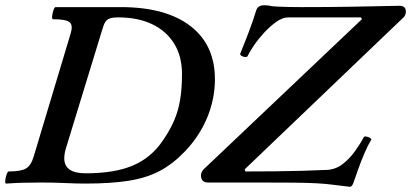

<svg xmlns="http://www.w3.org/2000/svg" viewBox="-30 -693 1561 729"><path d="M-7 4Q-11 4 -10 -7.5Q-9 -19 -5 -30.5Q-1 -42 3 -42Q50 -42 69 -53.5Q88 -65 98 -99L238 -565Q248 -597 234.5 -608.5Q221 -620 171 -620Q167 -620 168 -631.5Q169 -643 173 -654.5Q177 -666 181 -666H429Q599 -666 692.5 -594.5Q786 -523 786 -392Q786 -317 756.5 -246Q727 -175 671 -117Q627 -71 577.5 -44.5Q528 -18 460.5 -7Q393 4 294 4Q260 4 217.5 2Q175 0 125 0Q85 0 53 1Q21 2 -7 4ZM295 -35Q405 -35 474.5 -64.5Q544 -94 588 -159Q615 -198 631 -235Q647 -272 654 -314.5Q661 -357 661 -412Q661 -479 631.5 -527Q602 -575 548 -601Q494 -627 418 -627Q400 -627 388.5 -623.5Q377 -620 370.5 -610.5Q364 -601 359 -583L220 -129Q217 -119 215.5 -109.5Q214 -100 214 -92Q214 -35 295 -35ZM1296 16 1239 9Q1210 5 1173.5 3Q1137 1 1083.5 0.5Q1030 0 950 0H760Q733 0 733 -28Q733 -38 743 -50L1344 -620L1341 -627H1065Q1043 -627 1019 -610Q995 -593 972.5 -568.5Q950 -544 933.5 -519.5Q917 -495 910 -480Q908 -476 900.5 -476.5Q893 -477 887 -481Q881 -485 882 -489Q900 -533 915.5 -574Q931 -615 943 -654Q949 -673 973 -673Q978 -673 985 -672.5Q992 -672 999 -670Q1004 -669 1022.5 -668Q1041 -667 1065.5 -666.5Q1090 -666 1114 -666Q1225 -666 1305 -667.5Q1385 -669 1431.5 -670Q1478 -671 1487 -671Q1511 -671 1511 -649Q1511 -633 1498 -623L899 -50L902 -42Q956 -42 1011.5 -42.5Q1067 -43 1118.5 -44.5Q1170 -46 1213 -48Q1245 -50 1271 -70Q1297 -90 1317.5 -118.5Q1338 -147 1351 -172Q1354 -176 1361.5 -174.5Q1369 -173 1375.5 -169Q1382 -165 1379 -161Q1367 -142 1353.5 -110.5Q1340 -79 1329.5 -49Q1319 -19 1313 -2Q1307 18 1296 16Z"/></svg>

Font: Junicode VF
Style: Italic
Weight: 400
Italic angle: -11°
Designer: Peter S. Baker
Version: Version 2.209